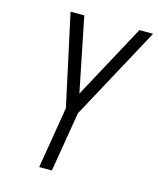

<svg xmlns="http://www.w3.org/2000/svg" viewBox="-111 -813 736 892"><g transform="rotate(15 257.0 -367.5)"><path d="M163 0 212 -296 117 -735H183L255 -378L448 -735H514L272 -288L224 0Z"/></g></svg>

Font: Iosevka SS04 Light
Style: Italic
Weight: 300
Italic angle: -9°
Monospace: yes
Designer: Belleve Invis
Foundry: Belleve Invis
Version: Version 19.0.0; ttfautohint (v1.8.4)